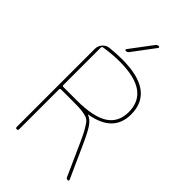

<svg xmlns="http://www.w3.org/2000/svg" viewBox="-278 -1047 1145 1145"><g transform="rotate(45 294.5 -475.0)"><path d="M111 -699V-384Q111 -375 120 -375H231Q372 -375 436.5 -417Q501 -459 501 -545Q501 -720 251 -720Q185 -720 119 -709Q111 -707 111 -699ZM91 -10V-668Q91 -693 107 -712Q123 -731 147 -734Q198 -740 251 -740Q521 -740 521 -545Q521 -395 342 -364Q340 -364 340 -363Q340 -361 342 -361Q369 -350 390 -320Q411 -290 447 -210L537 -10Q538 -6 536 -3Q534 0 530 0Q520 0 515 -10L429 -202Q407 -251 394 -275Q381 -299 367.5 -318.5Q354 -338 334 -344Q314 -350 293.5 -352.5Q273 -355 231 -355H120Q111 -355 111 -346V-10Q111 0 101 0Q91 0 91 -10ZM230 -790Q226 -790 224.5 -793.5Q223 -797 225 -800L330 -940Q338 -950 350 -950Q354 -950 355.5 -946.5Q357 -943 355 -940L250 -800Q242 -790 230 -790Z"/></g></svg>

Font: Rounded Mplus 1c Thin
Style: Regular
Weight: 250
Version: Version 1.059.20150529